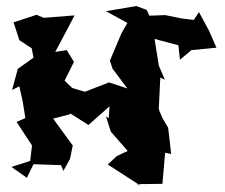

<svg xmlns="http://www.w3.org/2000/svg" viewBox="-20 -583 746 636"><path d="M194 -316 225 -378 201 -417 163 -411C184 -451 206 -491 227 -532L125 -524L101 -534L25 -509L44 -450L85 -423L91 -392L39 -355L20 -285L44 -297L55 -248L64 -192L35 -179L86 -101L80 -50L18 -30L69 6L91 -39L182 -36L190 -17L212 -57L221 -101L156 -190L210 -204L213 -207L273 -169L343 -231L340 -191L331 -198L347 -147L403 -83L367 -66L337 -38L447 33L434 27L518 26L527 -77L547 -73L537 -160L518 -192L508 -216L506 -223L511 -326L526 -319L506 -366L492 -454L571 -433L576 -385L614 -417L697 -425L673 -480L639 -543L622 -517L581 -522L527 -533L475 -531L466 -550L432 -563L331 -546L402 -507L382 -472L344 -382L353 -355L402 -290L341 -310L261 -279L218 -292L230 -281Z"/></svg>

Font: Asimov Aggro
Style: Medium
Weight: 500
Designer: Google
Version: Version 2.000980; 2014